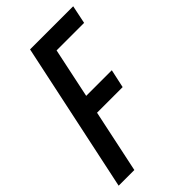

<svg xmlns="http://www.w3.org/2000/svg" viewBox="-219 -788 862 862"><g transform="rotate(-45 211.5 -357.0)"><path d="M-1 0 150.4 -713.9H424.3L406.2 -626.5H231.4L181.2 -388.2H343.8L324.7 -300.3H162.1L98.6 0Z"/></g></svg>

Font: Open Sans Condensed SemiBold
Style: Italic
Weight: 600
Width: 3
Italic angle: -12°
Designer: Monotype Design Team
Foundry: Monotype Imaging Inc.
Version: Version 3.000; ttfautohint (v1.8.4)